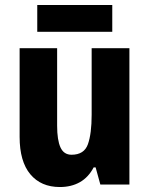

<svg xmlns="http://www.w3.org/2000/svg" viewBox="-20 -743 601 773"><path d="M501 -549V0H384L365 -69H357Q336 -29 301.5 -9.5Q267 10 221 10Q145 10 102 -41.5Q59 -93 59 -192V-549H210V-237Q210 -179 223.5 -149.5Q237 -120 268 -120Q319 -120 334 -162.5Q349 -205 349 -281V-549ZM432 -723V-615H130V-723Z"/></svg>

Font: Noto Sans Telugu Condensed ExtraBold
Style: Regular
Weight: 800
Width: 3
Designer: Jelle Bosma - Monotype Design Team
Foundry: Monotype Imaging Inc.
Version: Version 2.005; ttfautohint (v1.8.4.7-5d5b)